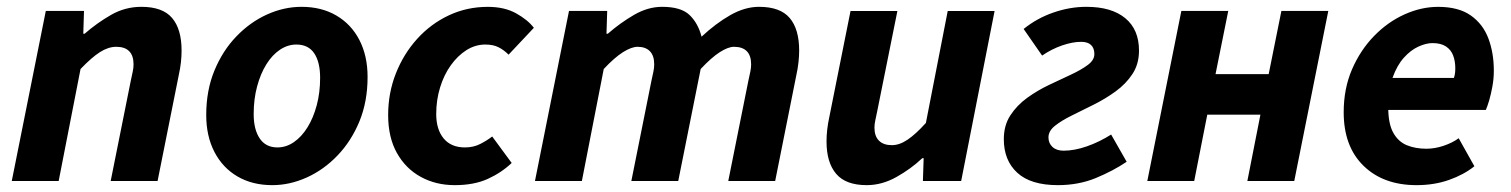

<svg xmlns="http://www.w3.org/2000/svg" viewBox="-20 -528 4406 560"><path d="M14.3 0 113.6 -496.1H225L222.9 -429.7H226.9Q263.1 -461.2 304.1 -484.7Q345.1 -508.1 392.3 -508.1Q454.3 -508.1 481.9 -475.6Q509.6 -443.1 509.6 -380.6Q509.6 -364.2 507.7 -346.4Q505.7 -328.5 501.6 -310L439.6 0H302.8L361.5 -292.8Q364.9 -308.4 367.2 -319.3Q369.5 -330.3 369.5 -340.3Q369.5 -365.9 356.7 -378.7Q344 -391.5 319.1 -391.5Q295.9 -391.5 271.5 -376Q247.1 -360.4 214.9 -326.7L151.1 0Z M774.1 12Q716.1 12 672.7 -13.3Q629.4 -38.6 605.5 -84.7Q581.5 -130.8 581.5 -192.5Q581.5 -264.4 605.4 -322.2Q629.3 -380.1 669.3 -421.7Q709.4 -463.4 758.9 -485.8Q808.4 -508.1 859.5 -508.1Q917.6 -508.1 960.9 -482.8Q1004.3 -457.5 1028.2 -411.4Q1052.1 -365.3 1052.1 -303.6Q1052.1 -231.7 1028.3 -173.9Q1004.4 -116.1 964.3 -74.4Q924.3 -32.7 874.8 -10.4Q825.2 12 774.1 12ZM789.3 -98Q814.7 -98 837.2 -113.5Q859.7 -129 876.8 -156.5Q893.9 -184 903.8 -221Q913.7 -258 913.7 -300.9Q913.7 -346.9 896.5 -372.5Q879.3 -398.1 844.4 -398.1Q819.2 -398.1 796.6 -383Q774 -367.9 756.9 -340.4Q739.8 -313 729.9 -276Q719.9 -239 719.9 -195.2Q719.9 -150.3 737.5 -124.2Q755.1 -98 789.3 -98Z M1306.4 12Q1251.2 12 1207.3 -12.1Q1163.3 -36.1 1137.7 -81.7Q1112.1 -127.4 1112.1 -192.5Q1112.1 -256.8 1134.6 -313.8Q1157.1 -370.8 1196.7 -414.6Q1236.3 -458.4 1289 -483.2Q1341.7 -508 1402.6 -508Q1451.3 -508 1485.2 -489.2Q1519.1 -470.4 1537.1 -446.9L1463.4 -368.6Q1449.1 -382.8 1433.6 -390.4Q1418.1 -398.1 1395.5 -398.1Q1366.4 -398.1 1340.5 -381.8Q1314.7 -365.4 1294.8 -337.5Q1274.8 -309.6 1263.6 -273Q1252.3 -236.4 1252.3 -195.4Q1252.3 -150.4 1274 -124.2Q1295.6 -98 1336.2 -98Q1361 -98 1380.7 -108.1Q1400.4 -118.2 1415.6 -129.9L1472.4 -52.7Q1442.7 -24.4 1402.7 -6.2Q1362.7 12 1306.4 12Z M1540.3 0 1639.6 -496.1H1751L1748.9 -429.7H1752.9Q1788.9 -461.2 1829.4 -484.7Q1869.8 -508.1 1911.2 -508.1Q1966.3 -508.1 1991.2 -484.2Q2016.1 -460.3 2026.2 -421Q2067.3 -459.4 2109.9 -483.8Q2152.5 -508.1 2193.9 -508.1Q2255.6 -508.1 2283.2 -475.6Q2310.9 -443.1 2310.9 -380.6Q2310.9 -364.2 2308.9 -346.4Q2307 -328.5 2302.9 -310L2240.9 0H2104.1L2162.8 -292.8Q2166.2 -308.4 2168.5 -319.3Q2170.8 -330.3 2170.8 -340.3Q2170.8 -365.9 2158.1 -378.7Q2145.5 -391.5 2120.7 -391.5Q2104.1 -391.5 2079.6 -376Q2055.1 -360.4 2023.6 -326.7L1958.2 0H1821.4L1880.1 -292.8Q1883.4 -308.4 1885.8 -319.3Q1888.1 -330.3 1888.1 -340.3Q1888.1 -365.9 1875.4 -378.7Q1862.8 -391.5 1839.6 -391.5Q1822.2 -391.5 1797.3 -376Q1772.4 -360.4 1740.9 -326.7L1677.1 0Z M2507.8 12Q2446.8 12 2418.8 -21Q2390.7 -54 2390.7 -115.4Q2390.7 -132.4 2392.7 -150Q2394.7 -167.6 2398.7 -186L2460.7 -496H2597.4L2538.5 -203.4Q2535.5 -188.6 2533 -177.2Q2530.5 -165.8 2530.5 -155.9Q2530.5 -130.5 2543.8 -117.6Q2557 -104.6 2581.3 -104.6Q2603.5 -104.6 2627.1 -120.6Q2650.8 -136.6 2680.5 -169.4L2744.2 -496H2880.9L2783.4 0H2671.8L2674 -66.6H2670Q2636.8 -35.3 2594.6 -11.7Q2552.4 12 2507.8 12Z M3065.5 12Q2986.2 12 2947 -24.2Q2907.8 -60.3 2907.8 -122Q2907.8 -162.4 2926.9 -191.6Q2946 -220.9 2975.9 -242.6Q3005.8 -264.2 3039.9 -280.4Q3073.9 -296.5 3103.8 -310.4Q3133.7 -324.4 3152.8 -338.6Q3171.9 -352.8 3171.9 -370.2Q3171.9 -387.4 3162.3 -396.7Q3152.6 -406 3133.4 -406Q3108.2 -406 3077.5 -395.4Q3046.8 -384.7 3019.5 -365.9L2965.6 -443.5Q3004.6 -475 3052.6 -491.5Q3100.5 -508.1 3148.5 -508.1Q3222.1 -508.1 3262.1 -474.9Q3302.1 -441.8 3302.1 -380.5Q3302.1 -341.2 3283 -312.2Q3263.9 -283.2 3234 -261.5Q3204.1 -239.8 3170 -222.8Q3136 -205.9 3106.1 -191.1Q3076.2 -176.4 3057.1 -161.2Q3038 -146 3038 -127.3Q3038 -110.3 3049.7 -99.4Q3061.5 -88.5 3082.3 -88.5Q3113.6 -88.5 3149.9 -101.1Q3186.2 -113.7 3220.8 -135.6L3266.1 -56.2Q3226.2 -29.3 3175.9 -8.6Q3125.5 12 3065.5 12Z M3326.3 0 3425.6 -496.1H3562.4L3525.3 -311.8H3680.3L3717.4 -496.1H3854.2L3754.9 0H3618.1L3656.2 -193.5H3501.2L3463.1 0Z M4111.6 12Q4014.7 12 3956.9 -44.5Q3899.1 -100.9 3899.1 -200.5Q3899.1 -269.5 3923.4 -325.8Q3947.8 -382 3987.7 -423Q4027.6 -464 4076.5 -486Q4125.4 -508 4174.5 -508Q4234.2 -508 4269.8 -482.9Q4305.4 -457.8 4321.2 -415.7Q4337 -373.6 4337 -322Q4337 -298.3 4332.8 -275.7Q4328.7 -253.2 4323.4 -235Q4318 -216.9 4313.6 -207.3H4000.6L4011.3 -300.7H4220.6Q4223 -308.4 4223.8 -314.6Q4224.6 -320.8 4224.6 -329.1Q4224.6 -349.2 4218.5 -365.8Q4212.4 -382.4 4197.7 -392.3Q4183 -402.3 4158 -402.3Q4139.4 -402.3 4117 -392.1Q4094.6 -381.9 4074.7 -359.8Q4054.7 -337.6 4041.9 -301.9Q4029 -266.2 4029 -215.1Q4029 -167.5 4043.5 -141.2Q4058 -114.9 4083.1 -104.5Q4108.2 -94.2 4140.3 -94.2Q4164.8 -94.2 4190.6 -102.8Q4216.3 -111.5 4234.5 -124.8L4280.3 -43.1Q4249.8 -18.6 4206.5 -3.3Q4163.3 12 4111.6 12Z"/></svg>

Font: Source Sans 3
Style: Italic
Weight: 200
Italic angle: -11°
Designer: Paul D. Hunt
Foundry: Adobe
Version: Version 3.046;hotconv 1.0.118;makeotfexe 2.5.65603